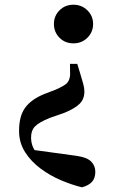

<svg xmlns="http://www.w3.org/2000/svg" viewBox="-20 -572 513 817"><path d="M292.7 -551.9Q327.8 -551.9 352 -527.9Q376.2 -503.9 376.2 -470.1Q376.2 -435.5 352 -411.5Q327.8 -387.5 292.7 -387.5Q256.8 -387.5 233.1 -411.5Q209.4 -435.5 209.4 -470.1Q209.4 -503.9 233.1 -527.9Q256.8 -551.9 292.7 -551.9ZM61.1 -15Q61.1 -77.6 86.8 -113.3Q112.6 -149 168.1 -171.8L217.5 -190.8Q252.4 -206.2 264 -217.4Q275.6 -228.5 278.3 -251.2L277.9 -300.2H308.8L321 -260.2Q329.1 -232.9 334.1 -215.3Q339.1 -197.8 339.1 -182.6Q339.1 -151 319.4 -131Q299.7 -110.9 254.7 -92.3L190.5 -69.8Q145.5 -51.4 128.5 -33.6Q111.5 -15.7 112.2 17Q113.2 49.5 132.8 75.5Q152.4 101.6 195.6 130.7L95.7 62.3L306.8 91.3Q350.5 97.7 368.1 115.6Q385.6 133.4 385.6 159.2Q385.6 186.4 371.1 202.1Q356.6 217.8 328.7 225Q287.8 215.2 241.2 195.7Q194.5 176.1 153.6 146Q112.6 115.8 86.9 75.6Q61.1 35.5 61.1 -15Z"/></svg>

Font: Noto Serif SC
Style: Regular
Weight: 200
Designer: Ryoko NISHIZUKA 西塚涼子 (kana & ideographs); Frank Grießhammer (Latin, Greek & Cyrillic); Wenlong ZHANG 张文龙 (bopomofo); San
Foundry: Adobe
Version: Version 2.001;hotconv 1.1.0;makeotfexe 2.6.0